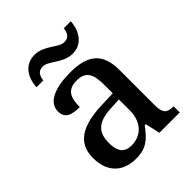

<svg xmlns="http://www.w3.org/2000/svg" viewBox="-210 -863 993 993"><g transform="rotate(-45 286.5 -366.0)"><path d="M357 -606C428 -606 464 -666 468 -732H417C413 -705 405 -679 368 -679C326 -679 283 -742 212 -742C140 -742 105 -683 101 -616H151C155 -643 163 -669 200 -669C243 -669 285 -606 357 -606ZM204 10C285 10 316 -26 358 -81H366L384 0H533V-45H530C485 -45 468 -61 468 -117V-375C468 -501 405 -547 278 -547C175 -547 91 -519 91 -449C91 -402 123 -385 187 -385C187 -449 202 -494 272 -494C346 -494 358 -446 358 -373V-315L275 -312C123 -307 49 -257 49 -151C49 -41 115 10 204 10ZM236 -55C185 -55 162 -86 162 -146C162 -223 196 -263 300 -267L358 -270V-191C358 -108 310 -55 236 -55Z"/></g></svg>

Font: Noto Serif Ethiopic Medium
Style: Regular
Weight: 500
Designer: Monotype Design Team
Foundry: Monotype Imaging Inc.
Version: Version 2.102